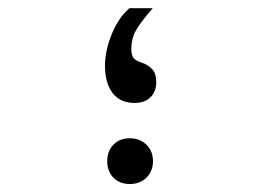

<svg xmlns="http://www.w3.org/2000/svg" viewBox="-20 -446 640 470"><path d="M237 -285Q237 -321.5 253.5 -362.2Q270 -403 297 -426H354Q323.5 -391 312.5 -371Q301.5 -351 301.5 -326Q301.5 -311 306.8 -304.2Q312 -297.5 326 -293Q343 -287.5 352.8 -276.5Q362.5 -265.5 362.5 -245Q362.5 -222 348.5 -208Q334.5 -194 309.5 -194Q274 -194 255.5 -218.5Q237 -243 237 -285ZM242.5 -51.5Q242.5 -76.5 257.8 -92Q273 -107.5 297.5 -107.5Q322.5 -107.5 338.5 -91.8Q354.5 -76 354.5 -51.5Q354.5 -27 338.5 -11.2Q322.5 4.5 297.5 4.5Q273 4.5 257.8 -11Q242.5 -26.5 242.5 -51.5Z"/></svg>

Font: JuliaMono Medium
Style: Italic
Weight: 500
Italic angle: -9°
Monospace: yes
Designer: cormullion
Foundry: corm
Version: Version 0.054; ttfautohint (v1.8.4)